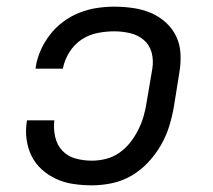

<svg xmlns="http://www.w3.org/2000/svg" viewBox="-20 -548 640 576"><path d="M256 8Q228 8 200.5 4Q173 0 149 -11Q125 -22 105.5 -39.5Q86 -57 74.5 -80.5Q63 -104 59.5 -131.5Q56 -159 61 -187H143Q140 -162 145.5 -137.5Q151 -113 167 -96Q183 -79 206.5 -72.5Q230 -66 256 -66Q277 -66 298.5 -71.5Q320 -77 338.5 -90Q357 -103 371 -121Q385 -139 395 -159Q405 -179 411 -200Q417 -221 420 -242L437 -342Q441 -367 435 -390Q429 -413 411.5 -428Q394 -443 370.5 -448.5Q347 -454 322 -454Q298 -454 272.5 -449Q247 -444 225 -429.5Q203 -415 188.5 -392Q174 -369 169 -344Q169 -344 169 -343.5Q169 -343 169 -342H86Q87 -343 87 -344Q87 -345 87 -346Q91 -372 102 -397Q113 -422 130 -444Q147 -466 170 -483Q193 -500 218.5 -510Q244 -520 270.5 -524Q297 -528 322 -528Q351 -528 379 -524Q407 -520 432 -509.5Q457 -499 477 -481Q497 -463 508.5 -439Q520 -415 521.5 -386.5Q523 -358 518 -330L502 -230Q497 -200 488 -170.5Q479 -141 463 -113Q447 -85 424.5 -61Q402 -37 374.5 -21Q347 -5 316.5 1.5Q286 8 256 8Z"/></svg>

Font: Iosevka SS04 Extended
Style: Italic
Weight: 400
Width: 7
Italic angle: -9°
Monospace: yes
Designer: Belleve Invis
Foundry: Belleve Invis
Version: Version 19.0.0; ttfautohint (v1.8.4)